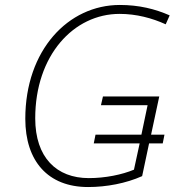

<svg xmlns="http://www.w3.org/2000/svg" viewBox="-20 -744 709 774"><path d="M335 10C410 10 488 -5 553 -34L581 -166H636L643 -201H589L622 -355H395L387 -320H575L550 -201H365L358 -166H543L520 -60C472 -40 405 -26 338 -26C208 -26 122 -109 122 -267C122 -521 277 -688 462 -688C530 -688 593 -671 648 -646L664 -682C605 -708 540 -724 463 -724C255 -724 82 -542 82 -265C82 -95 173 10 335 10Z"/></svg>

Font: Noto Sans ExtraLight
Style: Italic
Weight: 200
Italic angle: -12°
Designer: Monotype Design Team
Foundry: Monotype Imaging Inc.
Version: Version 2.013